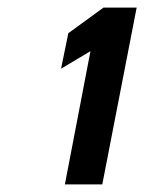

<svg xmlns="http://www.w3.org/2000/svg" viewBox="-20 -851 378 503"><path d="M140 -671 217 -717 150 -368H248L338 -831H251L159 -764Z"/></svg>

Font: Charger Eco
Style: Obl
Weight: 1000
Designer: Jasper
Foundry: Cannot Into Space Fonts
Version: Version 1.1